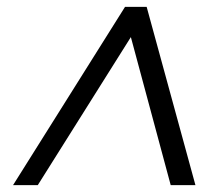

<svg xmlns="http://www.w3.org/2000/svg" viewBox="-20 -710 646 559"><path d="M361 -602 90 -171H18L344 -690H407L549 -171H477Z"/></svg>

Font: SVN-Poppins Light
Style: Italic
Weight: 300
Italic angle: -10°
Designer: Ninad Kale (Devanagari), Jonny Pinhorn (Latin)
Foundry: Indian Type Foundry
Version: Version 3.002 2017; ttfautohint (v1.8.3)